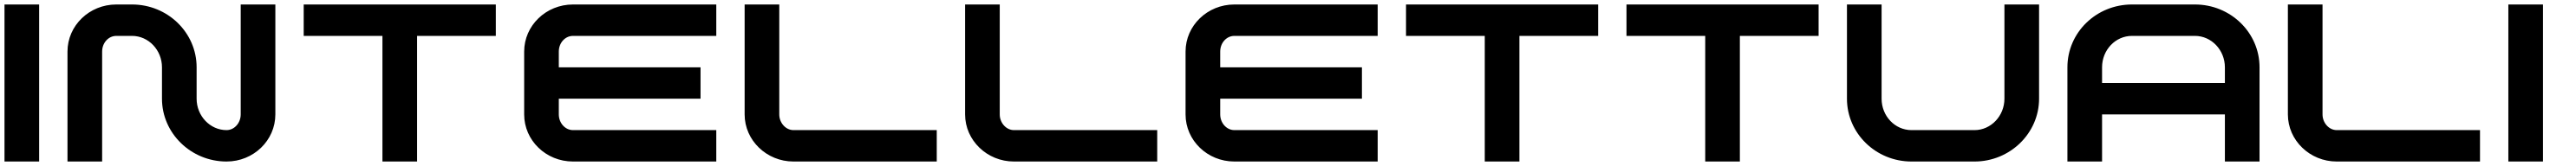

<svg xmlns="http://www.w3.org/2000/svg" viewBox="-20 -720 11450 740"><path d="M0 0V-700H154V0Z M987 0C829 0 700 -126 700 -280V-420C700 -497 640 -560 567 -560H497C462 -560 434 -529 434 -490V0H280V-490C280 -606 377 -700 497 -700H567C725 -700 854 -575 854 -420V-280C854 -203 914 -140 987 -140C1022 -140 1050 -172 1050 -210V-700H1204V-210C1204 -94 1107 0 987 0Z M1330 -700V-560H1680V0H1834V-560H2184V-700Z M2464 -280H3094V-420H2464V-490C2464 -529 2492 -560 2527 -560H3164V-700H2527C2407 -700 2310 -606 2310 -490V-210C2310 -94 2407 0 2527 0H3164V-140H2527C2492 -140 2464 -172 2464 -210Z M3507 0C3388 0 3290 -94 3290 -210V-700H3444V-210C3444 -172 3473 -140 3507 -140H4144V0Z M4487 0C4368 0 4270 -94 4270 -210V-700H4424V-210C4424 -172 4453 -140 4487 -140H5124V0Z M5404 -280H6034V-420H5404V-490C5404 -529 5432 -560 5467 -560H6104V-700H5467C5347 -700 5250 -606 5250 -490V-210C5250 -94 5347 0 5467 0H6104V-140H5467C5432 -140 5404 -172 5404 -210Z M6230 -700V-560H6580V0H6734V-560H7084V-700Z M7210 -700V-560H7560V0H7714V-560H8064V-700Z M8477 0C8318 0 8190 -126 8190 -280V-700H8344V-280C8344 -203 8403 -140 8477 -140H8757C8830 -140 8890 -203 8890 -280V-700H9044V-280C9044 -126 8915 0 8757 0Z M9457 -700C9298 -700 9170 -575 9170 -420V0H9324V-210H9870V0H10024V-420C10024 -575 9895 -700 9737 -700ZM9324 -420C9324 -497 9383 -560 9457 -560H9737C9810 -560 9870 -497 9870 -420V-350H9324Z M10367 0C10248 0 10150 -94 10150 -210V-700H10304V-210C10304 -172 10333 -140 10367 -140H11004V0Z M11130 0V-700H11284V0Z"/></svg>

Font: Generic Techno
Style: Regular
Weight: 400
Designer: NC Empire
Foundry: NC Empire
Version: Version 1.000;hotconv 1.0.109;makeotfexe 2.5.65596